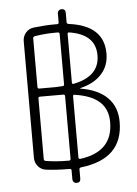

<svg xmlns="http://www.w3.org/2000/svg" viewBox="-60 -861 708 991"><g transform="rotate(-5 294.0 -365.0)"><path d="M138 -367V-52Q138 -44 147 -42Q201 -33 262 -33H267Q276 -33 276 -42V-365Q276 -375 268 -375H232H147Q138 -375 138 -367ZM138 -678V-426Q138 -417 147 -417H232Q244 -417 268 -419Q276 -419 276 -428V-688Q276 -697 267 -697H252Q198 -697 147 -688Q138 -686 138 -678ZM326 -692Q317 -694 317 -685V-433Q317 -424 326 -426Q461 -453 461 -562Q461 -671 326 -692ZM496 -213Q496 -279 454.5 -317.5Q413 -356 326 -369Q317 -371 317 -362V-44Q317 -41 320 -38.5Q323 -36 326 -37Q496 -59 496 -213ZM144 3Q120 0 104 -19Q88 -38 88 -63V-667Q88 -692 104 -711Q120 -730 145 -733Q206 -740 252 -740H267Q276 -740 276 -748V-794Q276 -803 282 -809Q288 -815 297 -815Q317 -815 317 -794V-745Q317 -738 326 -736Q508 -713 508 -567Q508 -504 469 -461Q430 -418 359 -401Q357 -401 357 -399Q357 -398 359 -398Q450 -383 497.5 -335Q545 -287 545 -210Q545 -18 326 7Q317 9 317 16V64Q317 85 297 85Q288 85 282 79Q276 73 276 64V18Q276 10 267 10H262Q197 10 144 3Z"/></g></svg>

Font: Rounded Mplus 1c Light
Style: Regular
Weight: 300
Version: Version 1.059.20150529